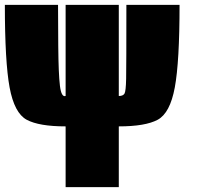

<svg xmlns="http://www.w3.org/2000/svg" viewBox="-20 -645 884 790"><path d="M468.8 -125V125H250V-125Q140.6 -125 89.8 -152.3Q39.1 -179.7 19.5 -285.2Q0 -390.6 0 -625H218.8Q218.8 -572.3 219.7 -456.1Q220.7 -339.8 226.6 -292Q232.4 -244.1 250 -250V-625H468.8V-250Q486.3 -250 492.2 -259.8Q498 -269.5 499 -321.3Q500 -373 500 -625H718.8Q718.8 -390.6 699.2 -285.2Q679.7 -179.7 628.9 -152.3Q578.1 -125 468.8 -125Z"/></svg>

Font: CraftyPE
Style: Regular
Weight: 400
Designer: Erek Butcher
Foundry: Haunted Coop
Version: Version 0.018;April 4, 2024;FontCreator 15.0.0.2962 64-bit